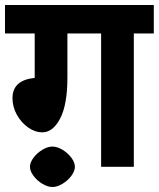

<svg xmlns="http://www.w3.org/2000/svg" viewBox="-30 -668 636 769"><path d="M586 -534H506V0H375V-534H240V-358Q240 -249 211 -193.5Q182 -138 140 -138Q110 -138 82.5 -157.5Q55 -177 37.5 -208.5Q20 -240 20 -275Q20 -347 109 -356V-534H-10V-648H586ZM90 0Q90 -17 104 -36Q118 -55 139.5 -68Q161 -81 180 -81Q199 -81 220.5 -68Q242 -55 256 -36Q270 -17 270 0Q270 17 256 36Q242 55 220.5 68Q199 81 180 81Q161 81 139.5 68Q118 55 104 36Q90 17 90 0Z"/></svg>

Font: Madhuban SemiBold
Style: Regular
Weight: 600
Designer: jaikishan Patel
Foundry: MagicType
Version: Version 1.000